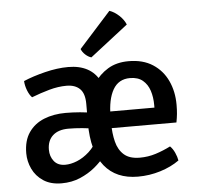

<svg xmlns="http://www.w3.org/2000/svg" viewBox="-53 -793 888 861"><g transform="rotate(-5 391.0 -363.0)"><path d="M43.5 -135Q43.5 -192 68.8 -228.5Q94 -265 137.2 -282.5Q180.5 -300 235 -300Q266 -300 299.8 -297.2Q333.5 -294.5 364 -288V-217Q336.5 -222.5 303.5 -225.5Q270.5 -228.5 241.5 -228.5Q196 -228.5 171 -205.8Q146 -183 146 -142Q146 -111.5 163.2 -90Q180.5 -68.5 213.5 -68.5Q239 -68.5 267.2 -80Q295.5 -91.5 321.8 -115.2Q348 -139 366 -176.5L388.5 -92.5Q370 -67.5 341 -43.5Q312 -19.5 274 -3.2Q236 13 190.5 13Q141 13 108.2 -8.8Q75.5 -30.5 59.5 -64.5Q43.5 -98.5 43.5 -135ZM331 -247V-332.5Q331 -379.5 309.5 -400.2Q288 -421 249.5 -421Q212 -421 171.8 -409.8Q131.5 -398.5 91.5 -383Q79.5 -395 71.2 -416.8Q63 -438.5 62 -458.5Q104 -476.5 159.5 -490.2Q215 -504 264.5 -504Q315 -504 350.5 -484.8Q386 -465.5 405 -427.8Q424 -390 424 -334.5V-247ZM393 -214V-289H634V-300.5Q634 -336 624.5 -365.2Q615 -394.5 593.5 -412.5Q572 -430.5 536 -430.5Q484.5 -430.5 459.5 -387Q434.5 -343.5 434.5 -266V-237.5Q434.5 -190.5 444 -152.8Q453.5 -115 478.5 -93Q503.5 -71 549.5 -71Q587 -71 621.5 -82Q656 -93 688.5 -109.5Q701 -97.5 709.5 -78.5Q718 -59.5 720.5 -43.5Q684.5 -17.5 635.2 -2.2Q586 13 534 13Q436 13 383.5 -51.8Q331 -116.5 330.5 -247Q330 -291 342 -336.8Q354 -382.5 379.2 -421Q404.5 -459.5 443.2 -483Q482 -506.5 536.5 -506.5Q601 -506.5 645 -478Q689 -449.5 711.5 -401.2Q734 -353 734 -293.5Q734 -269.5 732.2 -252.2Q730.5 -235 726.5 -214ZM470.5 -739Q493 -731.5 513.8 -712Q534.5 -692.5 543 -671L372 -538Q358 -542 345.2 -553.8Q332.5 -565.5 327 -579.5Z"/></g></svg>

Font: Signika Light
Style: Regular
Weight: 400
Version: Version 2.003;gftools[0.9.32]